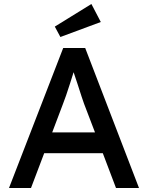

<svg xmlns="http://www.w3.org/2000/svg" viewBox="-20 -940 740 960"><path d="M25 0 296 -700H406L675 0H560L494 -174H201L135 0ZM294 -418 241 -278H455L400 -422Q397 -429 388 -457Q379 -485 368 -519Q357 -553 348 -579Q340 -553 330 -522Q320 -491 310.5 -463Q301 -435 294 -418ZM282 -755 254 -807 437 -920 484 -830Z"/></svg>

Font: Lexend Deca
Style: Regular
Weight: 400
Designer: Bonnie Shaver-Troup, Thomas Jockin
Foundry: Lexend
Version: Version 1.008; ttfautohint (v1.8.4.7-5d5b)